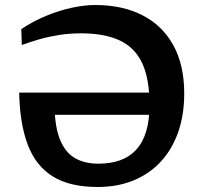

<svg xmlns="http://www.w3.org/2000/svg" viewBox="-20 -735 812 766"><path d="M167 -277 197.5 -315.5Q198.5 -229 219.5 -177.8Q240.5 -126.5 279 -104.2Q317.5 -82 372.5 -82Q421 -82 459 -95.5Q497 -109 523.2 -137.5Q549.5 -166 563 -210.5Q576.5 -255 576.5 -317Q576.5 -420 547.5 -482.5Q518.5 -545 458 -573.5Q397.5 -602 303.5 -602Q257.5 -602 216.2 -595.5Q175 -589 138 -578.5Q101 -568 67 -555.5L65 -619Q115 -652 167 -673Q219 -694 268.2 -704.5Q317.5 -715 359.5 -715Q468.5 -715 548.2 -674.2Q628 -633.5 671.5 -554.5Q715 -475.5 715 -362Q715 -277 691 -208.2Q667 -139.5 621.8 -90.5Q576.5 -41.5 512.8 -15.2Q449 11 369.5 11Q258.5 11 190.8 -31Q123 -73 91 -157Q59 -241 56.5 -365.5H627.5L627 -277Z"/></svg>

Font: Newsreader 7pt Medium
Style: Regular
Weight: 500
Designer: Hugues Gentile
Foundry: Production Type
Version: Version 1.003